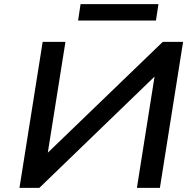

<svg xmlns="http://www.w3.org/2000/svg" viewBox="-20 -907 945 927"><path d="M74 0 186 -705H296L211 -171V-170L766 -705H864L752 0H641L726 -536V-537L170 0ZM357 -808 369 -887H745L733 -808Z"/></svg>

Font: Nunito Sans 7pt SemiExpanded SemiBold
Style: Italic
Weight: 600
Width: 6
Italic angle: -9°
Designer: Vernon Adams
Foundry: Vernon Adams
Version: Version 3.101;gftools[0.9.27]